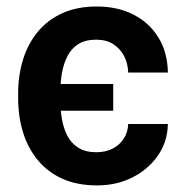

<svg xmlns="http://www.w3.org/2000/svg" viewBox="-20 -558 563 588"><path d="M326.7 -300.8V-218.8H113.3V-300.8ZM275.4 -91.8Q302.7 -91.8 324.2 -102.5Q345.7 -113.3 358.6 -132.8Q371.6 -152.3 372.6 -178.2H494.1Q493.2 -124.5 463.9 -82Q434.6 -39.6 386 -14.9Q337.4 9.8 277.3 9.8Q216.3 9.8 170.9 -10.7Q125.5 -31.2 95.5 -67.9Q65.4 -104.5 50.5 -152.8Q35.6 -201.2 35.6 -256.3V-272Q35.6 -327.1 50.5 -375.5Q65.4 -423.8 95.5 -460.4Q125.5 -497.1 170.9 -517.6Q216.3 -538.1 276.4 -538.1Q340.3 -538.1 388.9 -513.2Q437.5 -488.3 465.3 -442.9Q493.2 -397.5 494.1 -335.9H372.6Q371.6 -364.3 359.9 -386.7Q348.1 -409.2 326.7 -422.9Q305.2 -436.5 274.4 -436.5Q241.2 -436.5 219.7 -422.9Q198.2 -409.2 186.3 -385.5Q174.3 -361.8 169.4 -332.8Q164.6 -303.7 164.6 -272V-256.3Q164.6 -224.1 169.4 -194.8Q174.3 -165.5 186.3 -142.3Q198.2 -119.1 220 -105.5Q241.7 -91.8 275.4 -91.8Z"/></svg>

Font: Roboto SemiBold
Style: Regular
Weight: 600
Designer: Christian Robertson
Foundry: Google
Version: Version 3.009; 2024